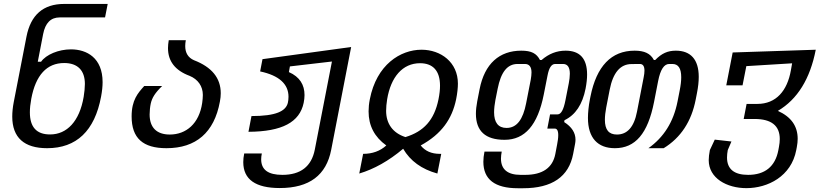

<svg xmlns="http://www.w3.org/2000/svg" viewBox="-20 -768 4254 995"><path d="M224.1 0C376 0 470.7 -89.4 503.9 -267.6C509.3 -296.4 511.7 -320.8 511.7 -342.3C511.7 -467.8 430.2 -512.2 347.7 -512.2C283.2 -512.2 218.8 -484.9 192.9 -448.2H175.8L203.6 -591.8C214.8 -648.9 243.2 -677.7 289.1 -677.7H524.4L538.1 -747.6H312.5C204.1 -747.6 139.2 -690.9 117.2 -578.1L51.3 -239.3C45.9 -211.4 43.5 -186 43.5 -164.1C43.5 -54.7 105.5 0 224.1 0ZM238.8 -71.3C169.4 -71.3 134.8 -109.4 134.8 -186C134.8 -206.5 137.2 -230 142.1 -256.3C165 -378.9 222.7 -441.4 312.5 -441.4C382.8 -441.4 419.9 -402.8 419.9 -333C419.9 -314.9 417.5 -289.6 413.6 -266.1C392.1 -138.7 326.2 -71.3 240.2 -71.3Z M842.8 0C995.1 0 1090.3 -80.6 1119.6 -241.7C1122.6 -257.8 1124 -270.5 1124 -284.7C1124 -363.8 1077.6 -420.4 984.9 -456.1C955.1 -469.2 939.9 -493.7 939.9 -529.3C939.9 -538.6 940.9 -548.8 942.9 -559.6H854.5C852.1 -545.4 850.6 -531.7 850.6 -518.6C850.6 -450.7 887.7 -402.8 962.4 -375C1006.3 -356.9 1031.2 -320.8 1031.2 -275.9C1031.2 -265.1 1029.8 -247.6 1027.8 -234.4C1012.2 -127.4 944.8 -70.8 859.9 -70.8C792 -70.8 755.4 -106.9 755.4 -174.8C755.4 -192.4 757.8 -215.8 761.2 -231C768.1 -261.7 783.2 -286.1 820.3 -322.3H727.5C694.8 -286.1 662.1 -249.5 662.1 -165C662.1 -51.8 720.7 0 842.8 0Z M1429.7 206.5C1584 206.5 1670.9 139.2 1696.3 8.8L1799.8 -524.4L1340.3 -461.4L1328.1 -397.9C1426.3 -377 1475.1 -332.5 1475.1 -266.6C1475.1 -255.4 1473.6 -242.7 1471.7 -234.9C1460.9 -191.9 1410.6 -166.5 1283.2 -166.5L1267.6 -85C1442.4 -85.9 1532.7 -134.8 1553.7 -234.9C1556.6 -249 1558.1 -262.7 1558.1 -275.4C1558.1 -328.1 1533.7 -369.6 1477.1 -394.5L1482.4 -423.8L1700.2 -449.2L1611.3 7.8C1594.2 94.7 1537.6 138.2 1443.4 138.2C1369.6 138.2 1333.5 111.8 1333.5 57.6C1333.5 48.3 1334.5 38.6 1336.9 27.3H1245.6C1242.2 43.5 1240.7 58.6 1240.7 72.3C1240.7 162.1 1304.7 206.5 1429.7 206.5Z M1841.8 131.3C1918.5 108.4 1994.6 65.9 2069.3 2.9C2106 65.9 2165 108.9 2246.6 131.3L2266.6 29.3H2259.3C2215.8 29.3 2183.1 14.6 2160.2 -14.2C2269 -73.7 2322.8 -151.9 2343.8 -253.4C2350.1 -284.7 2353 -314 2353 -334.5C2353 -445.8 2264.2 -510.3 2164.6 -510.3C2054.7 -510.3 1931.2 -432.6 1896.5 -253.4C1892.1 -231.4 1890.1 -210 1890.1 -190.9C1890.1 -116.2 1920.9 -58.1 1981.9 -14.2C1950.2 14.6 1910.2 29.3 1861.8 29.3ZM2081.1 -57.6C2015.6 -78.6 1981 -127 1981 -193.8C1981 -210 1982.9 -233.4 1986.3 -253.4C2005.4 -369.1 2066.4 -440.4 2156.7 -440.4C2222.7 -440.4 2260.3 -402.3 2260.3 -323.7C2260.3 -303.7 2257.8 -280.3 2252.4 -253.4C2230.5 -145.5 2175.8 -86.4 2081.1 -57.6Z M2663.6 207.5H2690.9C2840.8 207.5 2927.7 147.9 2950.2 29.8L2960 -21.5C2961.4 -28.8 2962.4 -36.1 2962.4 -43.9C2962.4 -80.1 2942.9 -110.4 2903.8 -135.3L2905.3 -145C2962.4 -172.4 2998.5 -227.1 3014.6 -308.6C3020 -336.4 3022.5 -360.8 3022.5 -381.8C3022.5 -464.8 2984.9 -505.4 2911.1 -505.4C2864.7 -505.4 2824.2 -489.3 2786.6 -457H2778.3C2760.7 -491.2 2733.9 -505.4 2681.6 -505.4C2568.4 -505.4 2491.2 -438.5 2465.3 -305.2L2453.1 -242.7C2448.7 -219.2 2446.3 -198.2 2446.3 -178.2C2446.3 -88.9 2495.6 -43.5 2594.2 -43.5H2595.2C2699.7 -43.5 2766.6 -119.6 2797.9 -277.8L2817.4 -376.5C2824.7 -414.6 2836.9 -436.5 2857.4 -436.5H2897.9C2921.4 -436.5 2933.1 -418.9 2933.1 -386.2C2933.1 -371.6 2930.7 -352.1 2927.7 -336.9L2910.2 -248C2900.4 -198.2 2887.2 -175.3 2869.6 -175.3H2830.6L2816.4 -101.6H2855.5C2865.7 -101.1 2873 -92.8 2873 -67.4C2873 -52.7 2870.6 -37.6 2867.2 -19.5L2857.9 29.8C2844.2 101.6 2791.5 138.2 2701.2 138.2H2678.2C2610.8 138.2 2576.2 109.9 2576.2 54.2C2576.2 42.5 2577.6 30.8 2580.1 17.6H2490.7C2486.8 36.6 2484.9 54.2 2484.9 70.3C2484.9 161.6 2544.4 207.5 2663.6 207.5ZM2605 -105C2562 -105 2540.5 -133.3 2540.5 -186C2540.5 -205.6 2543.5 -230 2547.4 -250L2559.1 -308.6C2575.7 -392.1 2607.4 -436.5 2662.6 -436.5H2700.2C2723.1 -436.5 2734.4 -420.9 2734.4 -392.6C2734.4 -382.3 2732.9 -368.2 2730.5 -355L2706.5 -232.4C2690.4 -149.4 2658.7 -105 2605 -105Z M3166.5 0C3272 0 3337.4 -75.2 3369.6 -240.2L3390.6 -347.7C3402.3 -407.7 3421.4 -436.5 3448.2 -436.5H3464.4C3495.1 -436.5 3510.3 -414.1 3510.3 -367.7C3510.3 -349.1 3507.8 -326.2 3502.4 -299.3L3491.2 -242.2C3470.2 -135.3 3419.4 -56.2 3340.3 0H3419.4C3507.8 -54.2 3563.5 -138.7 3585.4 -252.4L3591.8 -285.2C3598.1 -316.9 3601.1 -345.7 3601.1 -369.6C3601.1 -460.4 3558.6 -505.4 3482.4 -505.4C3440.4 -505.4 3409.2 -491.7 3375.5 -457H3368.7C3350.6 -491.2 3319.3 -505.4 3268.6 -505.4C3147.9 -505.4 3071.3 -424.8 3040 -268.1L3037.1 -253.4C3030.3 -219.2 3026.9 -183.6 3026.9 -156.7C3026.9 -52.7 3078.1 0 3166.5 0ZM3177.2 -70.8C3134.8 -70.8 3114.7 -95.7 3114.7 -147.5C3114.7 -165.5 3117.2 -188 3121.6 -210.9L3139.6 -303.2C3156.7 -391.6 3194.8 -436 3252.9 -436H3253.4L3295.9 -436.5C3312 -436.5 3319.8 -424.8 3319.8 -401.9C3319.8 -392.1 3318.4 -379.9 3315.4 -365.7L3281.2 -189.5C3265.6 -107.9 3229.5 -70.8 3177.2 -70.8Z M3856.9 138.2C3784.2 138.2 3747.6 107.9 3747.6 48.3C3747.6 36.1 3749 23.4 3751.5 9.8L3770.5 -34.7L3684.1 -44.4L3658.7 9.8C3654.8 29.3 3652.8 48.3 3652.8 62C3652.8 155.3 3746.1 207 3848.1 207C3959 207 4080.6 146 4106.4 9.8L4109.4 -5.9C4112.3 -21 4113.8 -35.6 4113.8 -48.8C4113.8 -114.7 4079.6 -162.6 4011.2 -193.4C4112.8 -253.4 4178.2 -359.4 4207.5 -510.3L3776.9 -496.1L3743.7 -325.7H3828.1L3847.7 -425.3L4085 -439.9L4078.6 -403.8C4060.1 -297.9 4002.4 -229.5 3904.8 -229.5H3849.1L3834 -151.4H3890.6C3977.5 -151.4 4021 -116.7 4021 -47.4C4021 -34.7 4019.5 -21 4016.6 -5.9L4013.7 9.8C3997.6 95.7 3943.4 138.2 3856.9 138.2Z"/></svg>

Font: Hack
Style: Oblique
Weight: 400
Italic angle: -12°
Monospace: yes
Designer: Christopher Simpkins
Foundry: Christopher Simpkins
Version: Version 2.010